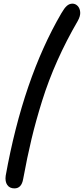

<svg xmlns="http://www.w3.org/2000/svg" viewBox="-20 -831 460 1052"><path d="M59.1 201.2Q32.7 201.2 19.8 182.4Q6.8 163.6 11.2 131.8Q106.9 -399.4 315.9 -757.8Q332 -786.1 345.9 -798.6Q359.9 -811 377 -811Q393.1 -811 405.3 -798.6Q417.5 -786.1 419.4 -764.9Q421.4 -743.7 405.8 -715.8Q343.3 -608.4 294.4 -499Q245.6 -389.6 210.9 -278.8Q176.3 -168 152.6 -68.8Q128.9 30.3 106.9 149.9Q98.1 201.2 59.1 201.2Z"/></svg>

Font: Shantell Sans Normal
Style: Regular
Weight: 400
Designer: Stephen Nixon, Anya Danilova, Shantell Martin
Foundry: Arrow Type
Version: Version 1.006;[559af2be0]